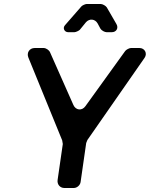

<svg xmlns="http://www.w3.org/2000/svg" viewBox="-20 -940 749 960"><path d="M379 -791 410 -829C427 -848 455 -846 468 -823L482 -797C487 -788 503 -779 513 -779H539C562 -779 574 -800 562 -820L514 -903C509 -911 493 -920 484 -920H413C407 -920 391 -913 387 -908L305 -814C292 -800 302 -779 321 -779H352C359 -779 374 -786 379 -791ZM417 -240 703 -651C718 -673 704 -700 677 -700H635C627 -700 611 -692 606 -685L407 -409C390 -385 359 -388 347 -415L230 -679C225 -690 210 -700 198 -700H154C127 -700 112 -676 122 -652L291 -238C292 -235 294 -222 294 -220L268 -40C265 -18 280 0 302 0H349C365 0 381 -14 383 -30L411 -225C412 -227 416 -238 417 -240Z"/></svg>

Font: Trueno
Style: RoundIt
Weight: 400
Designer: Julieta Ulanovsky, Jasper
Foundry: Julieta Ulanovsky, Cannot Into Space Fonts
Version: Version 3.001